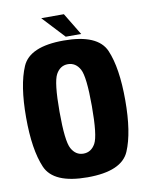

<svg xmlns="http://www.w3.org/2000/svg" viewBox="-82 -776 647 839"><g transform="rotate(-10 241.5 -356.0)"><path d="M238.7 3.7Q390.3 3.7 424.6 -76.6Q458.9 -157 458.9 -300Q458.9 -443.5 424.6 -523.3Q390.3 -603.1 238.7 -603.1Q87.9 -603.1 53.5 -523.3Q19 -443.5 19 -300Q19 -157 53.5 -76.6Q87.9 3.7 238.7 3.7ZM238.7 -101.3Q204.6 -101.3 185.9 -135.3Q167.2 -169.2 167.2 -299.6Q167.2 -430.1 185.9 -464.1Q204.6 -498.1 238.7 -498.1Q273.6 -498.1 292.2 -464.1Q310.7 -430.1 310.7 -299.6Q310.7 -169.2 292.2 -135.3Q273.6 -101.3 238.7 -101.3ZM250.9 -618H319.4L259.9 -716.2H159.4Z"/></g></svg>

Font: Anybody Thin Condensed
Style: Regular
Weight: 100
Width: 3
Version: Version 1.113;gftools[0.9.25]